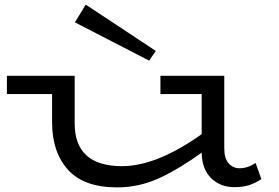

<svg xmlns="http://www.w3.org/2000/svg" viewBox="-20 -800 1210 833"><path d="M1114 -23Q1089 -6 1061.5 3Q1034 12 997 12Q935 12 895.5 -27.5Q856 -67 855 -138Q759 -68 671.5 -27.5Q584 13 488 13Q344 13 275 -63.5Q206 -140 206 -269V-392H10V-471H304V-265Q304 -80 508 -79Q660 -79 855 -218V-392H676V-471H953V-157Q953 -113 972 -91.5Q991 -70 1019 -70Q1055 -70 1089 -93ZM352 -780 305 -703 627 -537 656 -579Z"/></svg>

Font: BioRhyme Expanded
Style: Regular
Weight: 400
Width: 7
Designer: Aoife Mooney
Foundry: Aoife Mooney Type
Version: Version 1.000